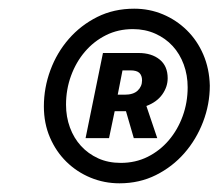

<svg xmlns="http://www.w3.org/2000/svg" viewBox="-20 -734 503 442"><path d="M217 -612H299Q329 -612 347.5 -597Q366 -582 366 -554Q366 -534 353.5 -516.5Q341 -499 317 -490L342 -416H288L270 -478H244L231 -416H177ZM267 -516Q287 -516 297 -525.5Q307 -535 307 -549Q307 -560 301 -566Q295 -572 280 -572H262L251 -516ZM255 -312Q220 -312 188.5 -325Q157 -338 133 -361.5Q109 -385 95 -417.5Q81 -450 81 -489Q81 -532 96 -572.5Q111 -613 138.5 -644.5Q166 -676 204 -695Q242 -714 289 -714Q324 -714 355 -701Q386 -688 410 -664.5Q434 -641 448 -608.5Q462 -576 463 -537Q463 -494 447.5 -453.5Q432 -413 404.5 -381.5Q377 -350 339 -331Q301 -312 255 -312ZM286 -667Q252 -667 224 -653Q196 -639 175.5 -615Q155 -591 143.5 -559.5Q132 -528 132 -493Q132 -465 141 -440.5Q150 -416 166.5 -398Q183 -380 206 -369.5Q229 -359 258 -359Q292 -359 320 -373Q348 -387 368.5 -411Q389 -435 400.5 -466.5Q412 -498 412 -533Q412 -561 403 -585.5Q394 -610 377.5 -628Q361 -646 337.5 -656.5Q314 -667 286 -667Z"/></svg>

Font: mr_Source Sans Pro
Style: Bold Italic
Weight: 700
Italic angle: -11°
Designer: Paul D. Hunt
Foundry: Adobe Systems Incorporated
Version: Version 1.036;July 10, 2024;FontCreator 11.5.0.2430 64-bit